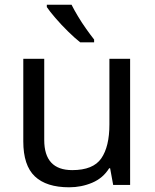

<svg xmlns="http://www.w3.org/2000/svg" viewBox="-20 -786 658 816"><path d="M533 -536V0H461L448 -71H444Q418 -29 372 -9.5Q326 10 274 10Q177 10 128 -36.5Q79 -83 79 -185V-536H168V-191Q168 -63 287 -63Q376 -63 410.5 -113Q445 -163 445 -257V-536ZM284 -766Q295 -744 311.5 -716.5Q328 -689 346.5 -663Q365 -637 380 -618V-606H321Q298 -624 269 -652.5Q240 -681 215.5 -709.5Q191 -738 179 -756V-766Z"/></svg>

Font: Noto Sans Multani
Style: Regular
Weight: 400
Designer: Monotype Design Team
Foundry: Monotype Imaging Inc.
Version: Version 2.002; ttfautohint (v1.8.4.7-5d5b)